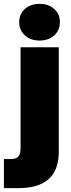

<svg xmlns="http://www.w3.org/2000/svg" viewBox="-62 -757 362 981"><path d="M43 -515.6H238.3V18.6Q238.3 204.1 33.2 204.1H-42V55.7H-5.9Q20 55.7 31.5 42.7Q43 29.8 43 0ZM140.1 -549.8Q94.2 -549.8 65.2 -576.2Q36.1 -602.5 36.1 -644Q36.1 -685.1 65.2 -711.2Q94.2 -737.3 140.1 -737.3Q186 -737.3 215.1 -711.2Q244.1 -685.1 244.1 -644Q244.1 -602.5 215.1 -576.2Q186 -549.8 140.1 -549.8Z"/></svg>

Font: Inter Display Black
Style: Regular
Weight: 900
Designer: Rasmus Andersson
Foundry: rsms
Version: Version 4.000;git-a52131595